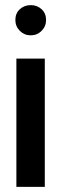

<svg xmlns="http://www.w3.org/2000/svg" viewBox="-20 -730 241 750"><path d="M44 0H155V-501H44ZM100 -710Q75 -710 57.5 -694Q40 -678 40 -652Q40 -627 57.5 -609.5Q75 -592 100 -592Q125 -592 142.5 -609.5Q160 -627 160 -652Q160 -678 142.5 -694Q125 -710 100 -710Z"/></svg>

Font: Advent Pro
Style: Bold
Weight: 700
Designer: VivaRado, Andreas Kalpakidis
Foundry: VivaRado, Andreas Kalpakidis
Version: Version 3.000